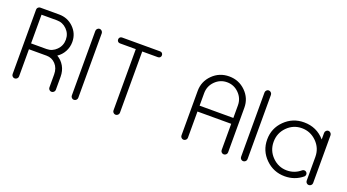

<svg xmlns="http://www.w3.org/2000/svg" viewBox="-49 -1070 2781 1540"><g transform="rotate(20 1342.0 -300.5)"><path d="M125 -256V-24Q125 -13 116.5 -5Q108 3 97 3Q86 3 78 -5Q70 -13 70 -24V-573Q70 -590 85 -598Q91 -601 97 -601H257Q330 -601 381 -551Q432 -501 432 -429Q432 -385 411.5 -347Q391 -309 356 -286Q394 -264 416.5 -225Q439 -186 439 -135V-24Q439 -13 430.5 -5Q422 3 411 3Q400 3 392 -5Q384 -13 384 -24V-135Q384 -189 352.5 -222.5Q321 -256 276 -256ZM125 -306H257Q306 -306 341.5 -342Q377 -378 377 -429Q377 -480 341.5 -515.5Q306 -551 257 -551H125Z M575 -576Q575 -587 583 -595.5Q591 -604 602 -604Q613 -604 621.5 -595.5Q630 -587 630 -576V-25Q630 -14 621.5 -6Q613 2 602 2Q591 2 583 -6Q575 -14 575 -25Z M795 -550Q784 -550 777 -557Q770 -564 770 -575Q770 -586 777 -593Q784 -600 795 -600H1119Q1130 -600 1137 -593Q1144 -586 1144 -575Q1144 -564 1137 -557Q1130 -550 1119 -550H985V-27Q985 -16 976.5 -8Q968 0 957 0Q946 0 938 -8Q930 -16 930 -27V-550Z M1566 -25Q1566 -14 1557.5 -6Q1549 2 1538 2Q1527 2 1519 -6Q1511 -14 1511 -25V-405Q1511 -486 1569 -543.5Q1627 -601 1710 -601Q1793 -601 1851 -544Q1909 -487 1909 -406V-25Q1909 -14 1900.5 -6Q1892 2 1881 2Q1870 2 1862 -6Q1854 -14 1854 -25V-249H1566ZM1566 -299H1854V-406Q1854 -466 1811.5 -508.5Q1769 -551 1710 -551Q1651 -551 1608.5 -508.5Q1566 -466 1566 -405Z M2019 -576Q2019 -587 2027 -595.5Q2035 -604 2046 -604Q2057 -604 2065.5 -595.5Q2074 -587 2074 -576V-27Q2074 -16 2065.5 -8Q2057 0 2046 0Q2035 0 2027 -8Q2019 -16 2019 -27Z M2634 -27Q2634 -16 2625.5 -8Q2617 0 2606 0Q2595 0 2587 -8Q2579 -16 2579 -27V-230Q2579 -305 2526 -357.5Q2473 -410 2400 -410Q2327 -410 2275 -357.5Q2223 -305 2223 -230Q2223 -155 2275.5 -102.5Q2328 -50 2400 -50Q2465 -50 2515 -92Q2522 -99 2533 -99Q2544 -99 2551.5 -91.5Q2559 -84 2559 -73Q2559 -62 2551 -54Q2486 0 2400 0Q2304 0 2236 -67Q2168 -134 2168 -230Q2168 -326 2236 -393Q2304 -460 2400 -460Q2509 -460 2579 -379V-435Q2579 -446 2587 -454.5Q2595 -463 2606 -463Q2617 -463 2625.5 -454.5Q2634 -446 2634 -435Z"/></g></svg>

Font: RIT Ala
Style: Regular
Weight: 400
Designer: Radhakrishan VN, Aswathy J
Version: 1.0